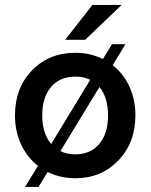

<svg xmlns="http://www.w3.org/2000/svg" viewBox="-20 -717 613 782"><path d="M287 9Q226 9 174 -16.5L137 44.5H82L134.5 -41.5Q90.5 -76 65.8 -129.2Q41 -182.5 41 -247Q41 -358.5 110.2 -430.2Q179.5 -502 287 -502Q348 -502 399 -476.5L436 -537H491L439 -451.5Q483 -417 507.2 -364.2Q531.5 -311.5 531.5 -247Q531.5 -136 462 -63.5Q392.5 9 287 9ZM152 -247Q152 -173 188.5 -130.5L347.5 -392Q320.5 -405 287 -405Q224 -405 188 -362.8Q152 -320.5 152 -247ZM226 -101.5Q253 -88.5 287 -88.5Q349 -88.5 384.5 -131Q420 -173.5 420 -247Q420 -320.5 385 -362.5ZM245.5 -555 356.5 -697H475.5L327 -555Z"/></svg>

Font: HK Grotesk SemiBold
Style: Regular
Weight: 600
Designer: Alfredo Marco Pradil
Foundry: Hanken Design Co.
Version: Version 3.001;FEAKit 1.0